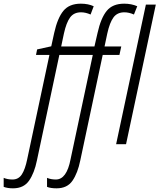

<svg xmlns="http://www.w3.org/2000/svg" viewBox="-141 -785 868 1045"><path d="M491 0H545L707 -760H653ZM-70 240Q-12 240 17 198.5Q46 157 60 88L182 -486H364L243 82Q222 192 163 192Q136 192 115 183V232Q134 240 167 240Q225 240 253.5 198.5Q282 157 296 88L418 -486H509L519 -532H428L443 -603Q456 -662 476.5 -690Q497 -718 536 -718Q561 -718 588 -706L606 -751Q574 -765 535 -765Q472 -765 440 -726Q408 -687 390 -606L373 -532H192L207 -603Q220 -662 240.5 -690Q261 -718 300 -718Q325 -718 352 -706L369 -751Q339 -765 299 -765Q236 -765 204 -726Q172 -687 154 -606L138 -533L61 -516L55 -486H128L7 82Q-4 136 -22 164Q-40 192 -73 192Q-100 192 -121 183V232Q-100 240 -70 240Z"/></svg>

Font: Noto Sans Display SemiCondensed Light
Style: Italic
Weight: 300
Width: 4
Italic angle: -12°
Designer: Monotype Design Team
Foundry: Monotype Imaging Inc.
Version: Version 1.900